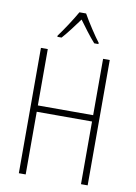

<svg xmlns="http://www.w3.org/2000/svg" viewBox="-101 -1013 763 1077"><g transform="rotate(10 280.5 -474.0)"><path d="M300 -948H262C238 -905 192 -835 164 -798V-791H188C217 -823 254 -873 281 -910C309 -872 344 -824 374 -791H398V-798C375 -827 325 -903 300 -948ZM476 0V-714H438V-393H123V-714H84V0H123V-357H438V0Z"/></g></svg>

Font: Noto Sans Condensed ExtraLight
Style: Regular
Weight: 200
Width: 3
Designer: Monotype Design Team
Foundry: Monotype Imaging Inc.
Version: Version 2.013